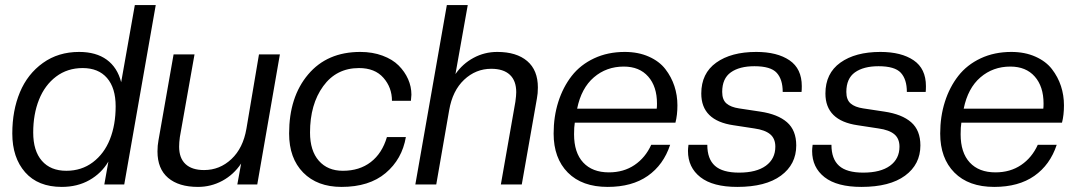

<svg xmlns="http://www.w3.org/2000/svg" viewBox="-20 -732 4271 762"><path d="M225.1 9.8Q130.9 9.8 79.8 -48.3Q28.8 -106.4 28.8 -202.1Q28.8 -293.5 59.1 -366Q89.4 -438.5 150.4 -482.2Q211.4 -525.9 293.9 -525.9Q361.3 -525.9 403.6 -495.1Q445.8 -464.4 460.9 -405.8L515.1 -711.9H598.1L473.1 0H394L410.2 -90.8Q382.3 -43.9 334.7 -17.1Q287.1 9.8 225.1 9.8ZM243.2 -54.2Q303.7 -54.2 348.6 -88.1Q393.6 -122.1 416.3 -179.4Q439 -236.8 439 -310.1Q439 -382.8 404.8 -422.4Q370.6 -461.9 308.1 -461.9Q247.6 -461.9 202.6 -428Q157.7 -394 134.8 -336.4Q111.8 -278.8 111.8 -206.1Q111.8 -133.3 146.2 -93.8Q180.7 -54.2 243.2 -54.2Z M765.6 9.8Q689.5 9.8 647.2 -26.1Q605 -62 605 -130.9Q605 -154.8 608.9 -174.8L668.9 -516.1H752L693.8 -188Q690.9 -166.5 690.9 -149.9Q690.9 -104.5 716.3 -80.8Q741.7 -57.1 790 -57.1Q852.1 -57.1 898.4 -100.6Q944.8 -144 958 -221.2L1007.8 -516.1H1090.8L1001 0H921.9L937 -83Q907.2 -38.6 862.3 -14.4Q817.4 9.8 765.6 9.8Z M1335.4 9.8Q1239.3 9.8 1183.3 -47.1Q1127.4 -104 1127.4 -202.1Q1127.4 -347.2 1202.9 -436.5Q1278.3 -525.9 1409.7 -525.9Q1458.5 -525.9 1498 -511.2Q1537.6 -496.6 1562 -472.2Q1586.4 -447.8 1599.6 -418Q1612.8 -388.2 1612.8 -356Q1612.8 -349.6 1610.8 -332H1535.6Q1535.6 -384.8 1501.7 -423.3Q1467.8 -461.9 1404.8 -461.9Q1314.9 -461.9 1262.7 -389.9Q1210.4 -317.9 1210.4 -206.1Q1210.4 -133.8 1245.4 -94Q1280.3 -54.2 1340.8 -54.2Q1406.7 -54.2 1451.7 -88.9Q1496.6 -123.5 1515.6 -188H1590.8Q1575.7 -100.1 1510.5 -45.2Q1445.3 9.8 1335.4 9.8Z M2050.8 0H1967.8L2025.4 -328.1Q2028.8 -353 2028.8 -366.2Q2028.8 -411.6 2003.4 -435.3Q1978 -459 1929.7 -459Q1868.2 -459 1822 -415.5Q1775.9 -372.1 1762.7 -294.9L1711.4 0H1628.4L1753.4 -711.9H1836.4L1787.6 -438Q1815.9 -479 1859.4 -502.4Q1902.8 -525.9 1953.6 -525.9Q2029.8 -525.9 2072.3 -489.7Q2114.7 -453.6 2114.7 -384.8Q2114.7 -360.8 2110.8 -340.8Z M2391.6 9.8Q2290 9.8 2233.6 -47.1Q2177.2 -104 2177.2 -202.1Q2177.2 -269.5 2195.8 -327.9Q2214.4 -386.2 2249 -430.7Q2283.7 -475.1 2337.9 -500.5Q2392.1 -525.9 2459.5 -525.9Q2513.2 -525.9 2554.9 -507.3Q2596.7 -488.8 2620.6 -457.8Q2644.5 -426.8 2656.5 -390.4Q2668.5 -354 2668.5 -314Q2668.5 -275.4 2660.6 -245.1H2261.2Q2258.3 -228 2258.3 -199.2Q2258.3 -126 2294.7 -86.9Q2331.1 -47.9 2396.5 -47.9Q2455.1 -47.9 2498.3 -77.1Q2541.5 -106.4 2564.5 -157.2H2639.6Q2613.3 -77.6 2550.8 -33.9Q2488.3 9.8 2391.6 9.8ZM2455.6 -467.8Q2386.7 -467.8 2336.9 -425Q2287.1 -382.3 2270.5 -300.8H2586.4Q2587.4 -307.6 2587.4 -320.8Q2587.4 -388.7 2552.5 -428.2Q2517.6 -467.8 2455.6 -467.8Z M2906.2 9.8Q2809.1 9.8 2759.8 -28.8Q2710.4 -67.4 2710.4 -132.8Q2710.4 -141.6 2712.4 -157.2H2787.1Q2787.1 -101.1 2817.4 -74Q2847.7 -46.9 2913.1 -46.9Q2981.9 -46.9 3019.5 -74.2Q3057.1 -101.6 3057.1 -149.9Q3057.1 -182.1 3036.6 -199.2Q3016.1 -216.3 2974.1 -222.2L2891.1 -234.9Q2763.2 -253.4 2763.2 -360.8Q2763.2 -440.9 2822.5 -483.4Q2881.8 -525.9 2981.4 -525.9Q3064.5 -525.9 3113.3 -492.7Q3162.1 -459.5 3162.1 -390.1Q3162.1 -375 3161.1 -367.2H3086.4Q3086.4 -417 3062.5 -443.1Q3038.6 -469.2 2974.1 -469.2Q2914.6 -469.2 2880.4 -444.8Q2846.2 -420.4 2846.2 -367.2Q2846.2 -335.9 2863.3 -321.3Q2880.4 -306.6 2913.1 -301.8L2997.1 -289.1Q3066.9 -278.8 3103.5 -246.8Q3140.1 -214.8 3140.1 -154.8Q3140.1 -79.6 3079.3 -34.9Q3018.6 9.8 2906.2 9.8Z M3398.9 9.8Q3301.8 9.8 3252.4 -28.8Q3203.1 -67.4 3203.1 -132.8Q3203.1 -141.6 3205.1 -157.2H3279.8Q3279.8 -101.1 3310.1 -74Q3340.3 -46.9 3405.8 -46.9Q3474.6 -46.9 3512.2 -74.2Q3549.8 -101.6 3549.8 -149.9Q3549.8 -182.1 3529.3 -199.2Q3508.8 -216.3 3466.8 -222.2L3383.8 -234.9Q3255.9 -253.4 3255.9 -360.8Q3255.9 -440.9 3315.2 -483.4Q3374.5 -525.9 3474.1 -525.9Q3557.1 -525.9 3606 -492.7Q3654.8 -459.5 3654.8 -390.1Q3654.8 -375 3653.8 -367.2H3579.1Q3579.1 -417 3555.2 -443.1Q3531.2 -469.2 3466.8 -469.2Q3407.2 -469.2 3373 -444.8Q3338.9 -420.4 3338.9 -367.2Q3338.9 -335.9 3356 -321.3Q3373 -306.6 3405.8 -301.8L3489.7 -289.1Q3559.6 -278.8 3596.2 -246.8Q3632.8 -214.8 3632.8 -154.8Q3632.8 -79.6 3572 -34.9Q3511.2 9.8 3398.9 9.8Z M3925.8 9.8Q3824.2 9.8 3767.8 -47.1Q3711.4 -104 3711.4 -202.1Q3711.4 -269.5 3730 -327.9Q3748.5 -386.2 3783.2 -430.7Q3817.9 -475.1 3872.1 -500.5Q3926.3 -525.9 3993.7 -525.9Q4047.4 -525.9 4089.1 -507.3Q4130.9 -488.8 4154.8 -457.8Q4178.7 -426.8 4190.7 -390.4Q4202.6 -354 4202.6 -314Q4202.6 -275.4 4194.8 -245.1H3795.4Q3792.5 -228 3792.5 -199.2Q3792.5 -126 3828.9 -86.9Q3865.2 -47.9 3930.7 -47.9Q3989.3 -47.9 4032.5 -77.1Q4075.7 -106.4 4098.6 -157.2H4173.8Q4147.5 -77.6 4085 -33.9Q4022.5 9.8 3925.8 9.8ZM3989.7 -467.8Q3920.9 -467.8 3871.1 -425Q3821.3 -382.3 3804.7 -300.8H4120.6Q4121.6 -307.6 4121.6 -320.8Q4121.6 -388.7 4086.7 -428.2Q4051.8 -467.8 3989.7 -467.8Z"/></svg>

Font: Creato Display
Style: Italic
Weight: 400
Italic angle: -10°
Version: Version 1.000